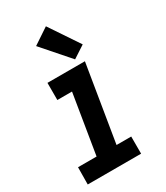

<svg xmlns="http://www.w3.org/2000/svg" viewBox="-192 -857 816 941"><g transform="rotate(-30 216.0 -387.0)"><path d="M18 0H320V-97H237L308 -530H96V-433H179L124 -97H19ZM271 -562 340 -607 228 -774 138 -714Z"/></g></svg>

Font: Iosevka Sparkle SmBdObl
Style: Regular
Weight: 600
Italic angle: -9°
Designer: Belleve Invis
Foundry: Belleve Invis
Version: Version 4.5.0; ttfautohint (v1.8.3)